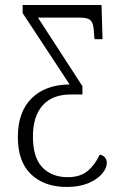

<svg xmlns="http://www.w3.org/2000/svg" viewBox="-20 -734 494 764"><path d="M51 -189Q51 -288 105.5 -342.5Q160 -397 257 -398L70 -682V-714H384L388 -578H356L354 -600Q353 -628 348 -641Q343 -654 331 -659Q319 -664 294 -664H131L308 -391V-358H261Q188 -358 149.5 -314.5Q111 -271 111 -191Q111 -107 148.5 -68Q186 -29 250 -29Q299 -29 328.5 -53.5Q358 -78 377 -119Q405 -112 405 -85Q405 -65 386 -42.5Q367 -20 331 -5Q295 10 246 10Q157 10 104 -40Q51 -90 51 -189Z"/></svg>

Font: Noto Serif CondLight
Style: Regular
Weight: 300
Width: 3
Designer: Monotype Design Team
Foundry: Monotype Imaging Inc.
Version: Version 1.001